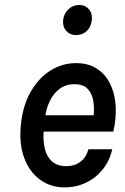

<svg xmlns="http://www.w3.org/2000/svg" viewBox="-20 -756 514 788"><path d="M244.5 13Q188 13 144.8 -18.2Q101.5 -49.5 79.8 -106.8Q58 -164 65.5 -241.5Q73 -321.5 105.5 -378.5Q138 -435.5 186.5 -466.2Q235 -497 292 -497Q338 -497 370.5 -478.5Q403 -460 422.8 -428.5Q442.5 -397 450.2 -357Q458 -317 454 -273Q453 -259 450.8 -244.8Q448.5 -230.5 445 -216H136.5L161 -234Q155 -188.5 162.5 -152Q170 -115.5 192.2 -94.8Q214.5 -74 253 -74Q285.5 -74 309.5 -91.5Q333.5 -109 343 -143.5H441Q430 -96.5 402 -61.2Q374 -26 333.5 -6.5Q293 13 244.5 13ZM164 -268 144.5 -283H387.5L363 -269.5Q368 -305.5 363.5 -337.8Q359 -370 340.8 -390.2Q322.5 -410.5 285 -410.5Q250.5 -410.5 224.8 -391.5Q199 -372.5 183.8 -340.2Q168.5 -308 164 -268ZM292.5 -612Q267 -612 251.8 -629.2Q236.5 -646.5 239 -672.5Q241 -697.5 259.5 -716.5Q278 -735.5 306 -735.5Q329.5 -735.5 344.5 -718.5Q359.5 -701.5 357 -674.5Q354 -645.5 336 -628.8Q318 -612 292.5 -612Z"/></svg>

Font: Karla SemiBold
Style: Italic
Weight: 600
Italic angle: -8°
Designer: Jonathan Pinhorn
Version: Version 2.004;gftools[0.9.33]